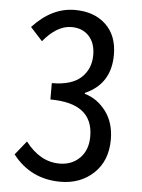

<svg xmlns="http://www.w3.org/2000/svg" viewBox="-53 -768 606 821"><g transform="rotate(5 250.0 -357.5)"><path d="M237.3 11.7Q109.4 11.7 32.2 -87.9L80.1 -147.5Q142.6 -65.4 226.6 -65.4Q279.3 -65.4 313.5 -99.6Q347.7 -133.8 347.7 -192.4Q347.7 -335 164.1 -335V-405.3Q249 -405.3 289.6 -442.9Q330.1 -480.5 330.1 -540Q330.1 -591.8 302.2 -621.6Q274.4 -651.4 227.5 -651.4Q165 -651.4 106.4 -580.1L54.7 -636.7Q136.7 -725.6 235.4 -725.6Q318.4 -725.6 368.2 -678.7Q418 -631.8 418 -548.8Q418 -423.8 308.6 -376V-372.1Q363.3 -356.4 399.9 -307.6Q436.5 -258.8 436.5 -186.5Q436.5 -95.7 379.9 -42Q323.2 11.7 237.3 11.7Z"/></g></svg>

Font: GenEi Gothic M Regular
Style: Regular
Weight: 400
Designer: o_tamon (Modified); [Source Han Sans]
Ryoko NISHIZUKA  (kana & ideographs); Paul D. Hunt (Latin, Greek & Cyrillic); Wenl
Version: Version 1.1a;Original Version 1.004